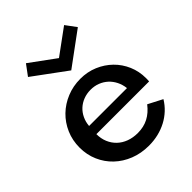

<svg xmlns="http://www.w3.org/2000/svg" viewBox="-210 -855 990 990"><g transform="rotate(-45 285.0 -360.0)"><path d="M36.8 -231.4Q36.8 -284.5 56.6 -330Q76.4 -375.5 110.9 -408.9Q145.5 -442.3 191.6 -461.1Q237.7 -480 290.9 -480Q341.8 -480 385.9 -461.4Q430 -442.7 462.7 -410.7Q495.5 -378.6 514.1 -335.5Q532.7 -292.3 532.7 -242.7Q532.7 -236.4 532.5 -231.1Q532.3 -225.9 531.8 -219.5H147.3Q147.3 -186.8 158.6 -159.8Q170 -132.7 190.5 -113.2Q210.9 -93.6 239.5 -83Q268.2 -72.3 302.7 -72.3Q345.9 -72.3 380 -90Q414.1 -107.7 441.4 -143.2L519.5 -102.7Q502.7 -75 479.3 -53.2Q455.9 -31.4 427.5 -16.4Q399.1 -1.4 366.1 6.6Q333.2 14.5 297.3 14.5Q240.9 14.5 193.2 -4.3Q145.5 -23.2 110.7 -56.4Q75.9 -89.5 56.4 -134.3Q36.8 -179.1 36.8 -231.4ZM150.5 -275.9H426.8Q423.6 -304.1 411.8 -327.5Q400 -350.9 381.8 -367.5Q363.6 -384.1 339.8 -393.4Q315.9 -402.7 288.2 -402.7Q260 -402.7 235.7 -393.4Q211.4 -384.1 193.2 -367.3Q175 -350.5 163.9 -327Q152.7 -303.6 150.5 -275.9ZM288.2 -543.6 106.4 -677.3 149.1 -735 288.2 -633.2 427.3 -735 470 -677.3Z"/></g></svg>

Font: Spartan MB SemBd
Style: Regular
Weight: 600
Designer: Matt Bailey, Mirko Velimirovic
Foundry: Matt Bailey
Version: Version 1.005